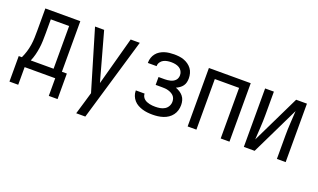

<svg xmlns="http://www.w3.org/2000/svg" viewBox="-77 -959 2655 1605"><g transform="rotate(20 1250.0 -156.5)"><path d="M36 157V-70H64Q78 -100 87.5 -131Q97 -162 102 -194.5Q107 -227 108 -259.5Q109 -292 109 -325V-520H420V-70H464V157H386V0H114V157ZM143 -70H346V-450H183V-325Q183 -293 182 -260Q181 -227 176.5 -195Q172 -163 164 -131.5Q156 -100 143 -70Z M651 215Q660 185 669 154.5Q678 124 687 94L710 15L551 -520H632L751 -90L868 -520H949L732 215Z M1253 8Q1230 8 1207.5 5.5Q1185 3 1163 -3.5Q1141 -10 1121 -21Q1101 -32 1086 -49Q1071 -66 1062.5 -87.5Q1054 -109 1054 -132V-135H1132V-134Q1132 -121 1138 -109Q1144 -97 1154 -88.5Q1164 -80 1176 -75Q1188 -70 1201 -67Q1214 -64 1227 -63Q1240 -62 1253 -62Q1274 -62 1295 -65.5Q1316 -69 1334.5 -80Q1353 -91 1363.5 -110Q1374 -129 1374 -150Q1374 -165 1369.5 -178.5Q1365 -192 1355 -202Q1345 -212 1332.5 -218.5Q1320 -225 1306 -229Q1292 -233 1278 -234Q1264 -235 1250 -235H1194V-305H1250Q1262 -305 1274.5 -306.5Q1287 -308 1299 -311Q1311 -314 1322 -320Q1333 -326 1341.5 -335Q1350 -344 1354 -356Q1358 -368 1358 -380Q1358 -399 1349 -415.5Q1340 -432 1324 -441.5Q1308 -451 1289.5 -454.5Q1271 -458 1253 -458Q1235 -458 1217.5 -455Q1200 -452 1184.5 -444Q1169 -436 1158.5 -420.5Q1148 -405 1148 -388V-385H1070V-390Q1070 -412 1077 -432.5Q1084 -453 1097.5 -470Q1111 -487 1129.5 -498.5Q1148 -510 1168.5 -516.5Q1189 -523 1210.5 -525.5Q1232 -528 1253 -528Q1275 -528 1297 -525.5Q1319 -523 1340 -515.5Q1361 -508 1379.5 -495Q1398 -482 1411 -464.5Q1424 -447 1430 -425Q1436 -403 1436 -381Q1436 -363 1432 -345.5Q1428 -328 1417.5 -313.5Q1407 -299 1392 -288.5Q1377 -278 1361 -271Q1380 -264 1397.5 -253Q1415 -242 1428 -226Q1441 -210 1446.5 -190Q1452 -170 1452 -149Q1452 -125 1445.5 -102Q1439 -79 1424.5 -59.5Q1410 -40 1390 -26.5Q1370 -13 1347 -5.5Q1324 2 1300.5 5Q1277 8 1253 8Z M1564 0V-520H1936V0H1858V-450H1642V0Z M2064 0V-520H2142V-312Q2142 -257 2138.5 -202Q2135 -147 2132 -91L2340 -520H2436V0H2358V-208Q2358 -263 2361.5 -318Q2365 -373 2368 -429L2160 0Z"/></g></svg>

Font: Iosevka
Style: Regular
Weight: 400
Monospace: yes
Designer: Belleve Invis
Foundry: Belleve Invis
Version: Version 33.2.3; ttfautohint (v1.8.4)